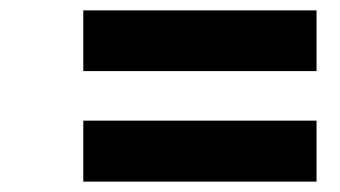

<svg xmlns="http://www.w3.org/2000/svg" viewBox="-20 -528 655 370"><path d="M140.5 -391V-508H590V-391ZM140.5 -178V-295.5H590V-178Z"/></svg>

Font: Overpass
Style: Bold Italic
Weight: 700
Italic angle: -10°
Designer: Delve Withrington, Dave Bailey, Thomas Jockin
Foundry: Delve Fonts LLC
Version: Version 4.000; ttfautohint (v1.8.3)